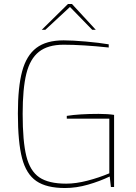

<svg xmlns="http://www.w3.org/2000/svg" viewBox="-20 -941 682 966"><path d="M70 -370Q70 -503 91.5 -582.5Q113 -662 163 -700Q213 -738 300 -738Q344 -738 412 -732Q480 -726 527 -718V-702Q394 -716 300 -716Q221 -716 176 -680.5Q131 -645 112.5 -570Q94 -495 94 -368Q94 -230 112.5 -155.5Q131 -81 177.5 -49Q224 -17 313 -17Q362 -17 420 -32Q478 -47 530 -69V-344H316V-358Q378 -368 476 -368Q522 -368 554 -363V0H538L532 -53Q482 -29 423 -12Q364 5 307 5Q214 5 163 -30Q112 -65 91 -145Q70 -225 70 -370ZM322 -921H342L462 -791H444L332 -906L208 -791H190Z"/></svg>

Font: Exo Thin
Style: Regular
Weight: 250
Designer: Natanael Gama
Foundry: Natanael Gama
Version: Version 1.500; ttfautohint (v1.6)